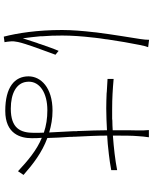

<svg xmlns="http://www.w3.org/2000/svg" viewBox="86 -888 827 1040"><g transform="rotate(90 500.0 -367.5)"><path d="M208 22C207 15 204 1 204 -8C202 -21 204 -37 207 -51C216 -94 255 -197 276 -254L255 -271C244 -246 232 -211 219 -174L216 -164L212 -154C203 -126 194 -99 187 -77C182 -112 179 -142 176 -172V-182C173 -217 172 -251 172 -291C172 -341 176 -399 183 -458L184 -468C186 -488 189 -507 192 -526L193 -536C202 -599 213 -660 223 -710C226 -728 231 -744 235 -756L195 -761C195 -749 194 -733 191 -714C183 -661 167 -569 155 -474L154 -463C147 -403 142 -343 142 -290C142 -155 159 -48 178 26L208 22ZM728 -125C728 -142 728 -161 726 -180C794 -152 850 -104 907 -51L927 -81C869 -132 806 -181 727 -210C726 -248 724 -289 721 -330V-341C721 -344 721 -348 720 -351V-362C717 -422 714 -482 714 -534C745 -536 775 -538 804 -542L814 -543C843 -546 872 -551 901 -556V-588C844 -577 782 -570 714 -565V-575C714 -619 714 -670 717 -702C718 -720 720 -739 723 -760H684C686 -744 686 -720 686 -701C685 -674 685 -637 685 -597V-564C667 -563 650 -562 632 -562L623 -561C613 -561 604 -561 594 -561H570C512 -561 463 -564 407 -569V-536C431 -535 454 -533 476 -532L485 -531C512 -530 538 -529 567 -529C608 -529 644 -531 685 -533C685 -490 687 -438 689 -386V-375C690 -373 690 -371 690 -370V-354C693 -306 695 -259 697 -220C659 -231 622 -238 579 -238C453 -238 393 -174 393 -108C393 -33 451 18 580 18C706 18 728 -66 728 -125ZM422 -110C422 -169 483 -210 576 -210C621 -210 660 -204 698 -191C699 -170 699 -152 699 -138C699 -64 675 -12 568 -12C484 -12 430 -43 423 -96L422 -109V-110ZM422 -105V-108V-101Z"/></g></svg>

Font: Glow Sans SC Normal ExtraLight
Style: Regular
Weight: 200
Designer: Ryoko NISHIZUKA (kana, bopomofo & ideographs); Paul D. Hunt (Latin, Greek & Cyrillic); Sandoll Communications, Soo-young
Version: Version 0.93